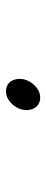

<svg xmlns="http://www.w3.org/2000/svg" viewBox="223 -661 154 640"><g transform="rotate(-90 300.0 -341.0)"><path d="M295 -284Q276 -284 264.5 -296.5Q253 -309 253 -330Q253 -347 262 -362.5Q271 -378 285 -388Q299 -398 315 -398Q335 -398 346 -385.5Q357 -373 357 -352Q357 -335 348 -319.5Q339 -304 325 -294Q311 -284 295 -284Z"/></g></svg>

Font: SourceCodeVF
Style: Italic
Weight: 200
Italic angle: -11°
Monospace: yes
Designer: Paul D. Hunt, Teo Tuominen
Foundry: Adobe
Version: Version 1.026;hotconv 1.1.0;makeotfexe 2.6.0